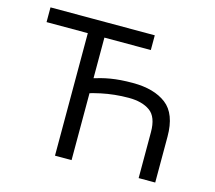

<svg xmlns="http://www.w3.org/2000/svg" viewBox="-103 -856 1100 983"><g transform="rotate(15 446.5 -364.0)"><path d="M600.6 -727.5V-649.4H47.9V-727.5ZM797.9 0H710V-243.2Q710 -324.2 668.2 -354Q626.5 -383.8 555.7 -383.8Q517.1 -383.8 480.7 -379.9Q444.3 -376 409.9 -368.7Q375.5 -361.3 342.8 -351.6V-430.7Q366.7 -438 389.9 -444.1Q413.1 -450.2 438.2 -454.3Q463.4 -458.5 491.9 -460.7Q520.5 -462.9 555.7 -462.9Q668.9 -462.9 733.4 -413.3Q797.9 -363.8 797.9 -243.2ZM354.5 0H266.6V-727.5H354.5Z"/></g></svg>

Font: Inter
Style: Regular
Weight: 400
Designer: Rasmus Andersson
Foundry: rsms
Version: Version 4.000;git-8c9346024